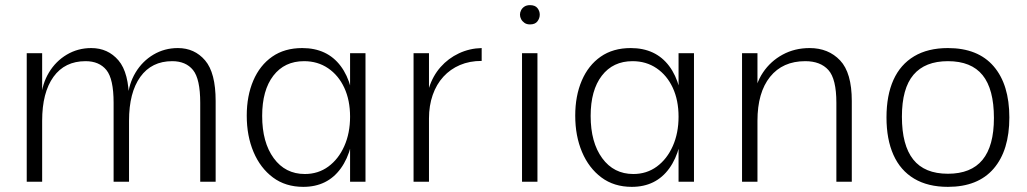

<svg xmlns="http://www.w3.org/2000/svg" viewBox="-20 -707 3997 747"><path d="M84 -500H144V0H84ZM422 -307Q422 -400 394 -434.5Q366 -469 313 -469Q232 -469 188 -408Q144 -347 144 -237L141 -277L140 -327Q144 -381 170.5 -425Q197 -469 240 -494.5Q283 -520 335 -520Q400 -520 441 -472Q482 -424 482 -314V0H422ZM759 -307Q759 -400 731 -434.5Q703 -469 650 -469Q570 -469 526 -408Q482 -347 482 -237L478 -277L477 -327Q481 -381 507.5 -425Q534 -469 577 -494.5Q620 -520 672 -520Q737 -520 778 -472Q819 -424 819 -314V0H759Z M1160 20Q1091 20 1042 -16.5Q993 -53 966.5 -115.5Q940 -178 940 -257Q940 -334 965.5 -393.5Q991 -453 1039 -486.5Q1087 -520 1156 -520Q1253 -520 1305.5 -450Q1358 -380 1358 -252Q1358 -124 1306 -52Q1254 20 1160 20ZM1166 -30Q1218 -30 1257.5 -59Q1297 -88 1319.5 -138.5Q1342 -189 1342 -253Q1342 -317 1319.5 -365.5Q1297 -414 1256.5 -441.5Q1216 -469 1163 -469Q1087 -469 1043.5 -412.5Q1000 -356 1000 -256Q1000 -153 1045 -91.5Q1090 -30 1166 -30ZM1342 0V-500H1402V0Z M1589 -500H1649V-365Q1664 -412 1694 -446Q1724 -480 1765.5 -499.5Q1807 -519 1854 -520V-470Q1807 -470 1769.5 -454Q1732 -438 1705 -408.5Q1678 -379 1663.5 -337.5Q1649 -296 1649 -246V0H1589Z M2011 -500H2071V0H2011ZM2003 -650Q2003 -659 2007.5 -667.5Q2012 -676 2020.5 -681.5Q2029 -687 2042 -687Q2062 -687 2071 -675.5Q2080 -664 2080 -650Q2080 -636 2071 -624Q2062 -612 2042 -612Q2029 -612 2020.5 -618Q2012 -624 2007.5 -632.5Q2003 -641 2003 -650Z M2438 20Q2369 20 2320 -16.5Q2271 -53 2244.5 -115.5Q2218 -178 2218 -257Q2218 -334 2243.5 -393.5Q2269 -453 2317 -486.5Q2365 -520 2434 -520Q2531 -520 2583.5 -450Q2636 -380 2636 -252Q2636 -124 2584 -52Q2532 20 2438 20ZM2444 -30Q2496 -30 2535.5 -59Q2575 -88 2597.5 -138.5Q2620 -189 2620 -253Q2620 -317 2597.5 -365.5Q2575 -414 2534.5 -441.5Q2494 -469 2441 -469Q2365 -469 2321.5 -412.5Q2278 -356 2278 -256Q2278 -153 2323 -91.5Q2368 -30 2444 -30ZM2620 0V-500H2680V0Z M3234 -307Q3234 -400 3203 -434.5Q3172 -469 3113 -469Q3025 -469 2976 -408Q2927 -347 2927 -237L2918 -277L2915 -327Q2919 -381 2948.5 -425Q2978 -469 3025 -494.5Q3072 -520 3130 -520Q3203 -520 3248.5 -472Q3294 -424 3294 -314V0H3234ZM2867 -500H2927V0H2867Z M3668 20Q3590 20 3536.5 -12Q3483 -44 3456 -104.5Q3429 -165 3429 -250Q3429 -336 3456 -396Q3483 -456 3536.5 -488Q3590 -520 3668 -520Q3785 -520 3846 -449Q3907 -378 3907 -250Q3907 -122 3846 -51Q3785 20 3668 20ZM3668 -31Q3758 -31 3802.5 -85Q3847 -139 3847 -248Q3847 -360 3803 -414.5Q3759 -469 3668 -469Q3579 -469 3534 -416Q3489 -363 3489 -253Q3489 -142 3533 -86.5Q3577 -31 3668 -31Z"/></svg>

Font: Moderustic Light
Style: Regular
Weight: 300
Designer: Tural Alisoy
Foundry: TAFT Foundry
Version: Version 2.120